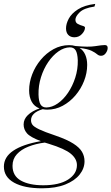

<svg xmlns="http://www.w3.org/2000/svg" viewBox="-96 -760 587 1012"><path d="M125 232.5Q32 232.5 -21.8 202.8Q-75.5 173 -75.5 118Q-75.5 67.5 -25.5 34Q24.5 0.5 119.5 -16Q63.5 -37 46 -57.5Q28.5 -78 28.5 -104Q28.5 -132 51.2 -153.8Q74 -175.5 112.5 -188.5Q84.5 -199 71 -224Q57.5 -249 57.5 -283.5Q57.5 -326.5 73.8 -368.5Q90 -410.5 119 -445.2Q148 -480 186.2 -501Q224.5 -522 268 -522Q286 -522 301.5 -517.5Q371.5 -511 406.2 -516.8Q441 -522.5 456.5 -522.5Q471.5 -522.5 471.5 -507.5Q471.5 -493.5 461.5 -479.8Q451.5 -466 436.5 -466Q425 -466 416 -474Q407 -482 387.2 -492Q367.5 -502 323 -507.5Q343.5 -494.5 353.5 -471.2Q363.5 -448 363.5 -418Q363.5 -375 347 -333Q330.5 -291 301.5 -257Q272.5 -223 234.5 -202.5Q196.5 -182 153 -182Q140.5 -182 129 -184.5Q67.5 -166 67.5 -126Q67.5 -113 75.2 -102.2Q83 -91.5 110.5 -78.2Q138 -65 197.5 -45Q257 -24.5 290 -3.5Q323 17.5 336.2 40.2Q349.5 63 349.5 90Q349.5 127.5 323.8 160Q298 192.5 248 212.5Q198 232.5 125 232.5ZM148.5 -193.5Q178.5 -194 208.5 -214.8Q238.5 -235.5 262.5 -271Q286.5 -306.5 300.8 -351Q315 -395.5 314 -442.5Q312.5 -479 302.8 -494.8Q293 -510.5 272.5 -510.5Q242 -510 212.2 -489.2Q182.5 -468.5 158.2 -433Q134 -397.5 120 -353Q106 -308.5 107 -261.5Q108 -225 117.8 -209.2Q127.5 -193.5 148.5 -193.5ZM-30 114Q-30 167 14 191.8Q58 216.5 132 216.5Q216 216.5 262.8 186.5Q309.5 156.5 309.5 110Q309.5 77.5 277.8 50.8Q246 24 161.5 -2Q150 -5.5 140 -8.5Q92.5 -2.5 54 12.8Q15.5 28 -7.2 53Q-30 78 -30 114ZM352 -614.5Q352 -598 336 -580.8Q320 -563.5 296 -563.5Q276 -563.5 264 -575.8Q252 -588 252 -610.5Q252 -634.5 266.5 -661.8Q281 -689 315 -710.8Q349 -732.5 406 -739.5L402 -725.5Q347 -717.5 324.2 -695.5Q301.5 -673.5 301.5 -656Q301.5 -640.5 314.2 -633.8Q327 -627 339.5 -623.8Q352 -620.5 352 -614.5Z"/></svg>

Font: Newsreader Display Light
Style: Italic
Weight: 300
Italic angle: -17°
Designer: Hugues Gentile
Foundry: Production Type
Version: Version 1.001